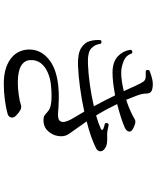

<svg xmlns="http://www.w3.org/2000/svg" viewBox="76 -890 847 1040"><g transform="rotate(90 500.0 -370.5)"><path d="M435 33Q353 33 303.5 -1Q254 -35 249 -96Q245 -161 296.5 -206.5Q348 -252 445 -262Q486 -266 515 -265Q544 -264 567 -263Q579 -262 590 -261Q601 -260 611 -261Q639 -263 641 -285.5Q643 -308 614 -354Q607 -365 600 -377.5Q593 -390 585 -403Q521 -389 455 -380Q389 -371 335 -369Q272 -367 241.5 -385.5Q211 -404 203 -433.5Q195 -463 198 -492Q203 -497 208.5 -496.5Q214 -496 218 -491Q221 -460 243.5 -440Q266 -420 330 -423Q380 -425 440.5 -433.5Q501 -442 556 -455Q542 -481 527 -510Q512 -539 497 -570Q465 -564 433.5 -560Q402 -556 374 -556Q316 -556 285.5 -585Q255 -614 250 -656Q259 -668 270 -661Q279 -630 311 -616.5Q343 -603 375 -603Q398 -603 423.5 -607Q449 -611 474 -617Q468 -630 462 -643.5Q456 -657 450 -670Q448 -675 445.5 -680Q443 -685 441 -689Q431 -712 421.5 -724.5Q412 -737 389 -736H364Q359 -741 359 -746.5Q359 -752 363 -756Q374 -761 394 -767Q414 -773 429 -774Q456 -775 471 -768.5Q486 -762 487 -744Q487 -727 490 -714.5Q493 -702 500 -683Q505 -670 510.5 -656.5Q516 -643 521 -630Q555 -641 582.5 -653.5Q610 -666 626 -676Q636 -682 649.5 -678.5Q663 -675 676 -668Q696 -658 693 -644.5Q690 -631 673 -623Q651 -613 617 -602Q583 -591 544 -581Q559 -550 574.5 -521.5Q590 -493 606 -467Q648 -479 679 -493Q684 -495 684 -499.5Q684 -504 679 -506Q673 -508 666 -510.5Q659 -513 649 -515Q646 -521 647.5 -527Q649 -533 655 -535Q657 -535 662 -534Q674 -531 689.5 -528.5Q705 -526 717 -527Q758 -529 776 -520Q799 -508 800 -492Q801 -476 784 -467Q724 -437 638 -416Q656 -390 672.5 -367Q689 -344 703 -324Q720 -302 718.5 -273.5Q717 -245 703 -223Q689 -201 672.5 -192Q656 -183 635 -182Q613 -182 605 -188Q597 -194 586 -204Q570 -220 534.5 -224Q499 -228 446 -223Q408 -220 375 -206Q342 -192 323 -168Q304 -144 306 -109Q308 -78 337.5 -60.5Q367 -43 429 -43Q458 -43 494 -48Q530 -53 550 -60Q563 -64 577 -56.5Q591 -49 604 -36Q620 -22 617 -7Q614 8 595 13Q567 21 522.5 27Q478 33 435 33Z"/></g></svg>

Font: Zen Old Mincho
Style: Regular
Weight: 400
Designer: Yoshimichi Ohira
Foundry: Positype
Version: Version 1.001